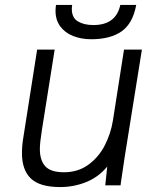

<svg xmlns="http://www.w3.org/2000/svg" viewBox="-20 -751 640 778"><path d="M69 -130Q69 -160 74 -190.5L130.5 -550H201.5L150 -225.5Q141.5 -172.5 141.5 -147Q141.5 -102 163.2 -77.5Q185 -53 239.5 -53Q296 -53 338 -83.5Q380 -114 404.5 -161.8Q429 -209.5 437.5 -262.5L482.5 -550H555L485.5 -116.5L470 -12L468.5 0H406.5L414.5 -76Q379.5 -33.5 329.2 -13.2Q279 7 224 7Q141 7 105 -27.8Q69 -62.5 69 -130ZM205 -707Q205 -719.5 207 -731H272.5Q271 -722 271 -714.5Q271 -679 295.8 -664.2Q320.5 -649.5 358.5 -649.5Q450 -649.5 467.5 -731H532Q518 -655.5 472.5 -623.8Q427 -592 349.5 -592Q309.5 -592 276.5 -605Q243.5 -618 224.2 -644Q205 -670 205 -707Z"/></svg>

Font: JuliaMono Light
Style: Italic
Weight: 300
Italic angle: -9°
Monospace: yes
Designer: cormullion
Foundry: corm
Version: Version 0.054; ttfautohint (v1.8.4)